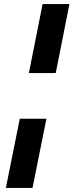

<svg xmlns="http://www.w3.org/2000/svg" viewBox="-20 -822 364 951"><path d="M324 -802 256 -460H123L191 -802ZM210 -234 141 109H9L78 -234Z"/></svg>

Font: TypoPRO Montserrat Alternates
Style: Bold Italic
Weight: 700
Italic angle: -11.3°
Designer: Julieta Ulanovsky
Foundry: Julieta Ulanovsky
Version: Version 6.001